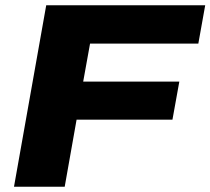

<svg xmlns="http://www.w3.org/2000/svg" viewBox="-20 -707 797 727"><path d="M33 0 155 -687H757L731 -542H321L295 -398H659L633 -254H270L225 0Z"/></svg>

Font: Archivo SemiExpanded ExtraBold
Style: Italic
Weight: 800
Width: 6
Italic angle: -10°
Designer: Hector Gatti
Foundry: Omnibus-Type
Version: Version 2.001